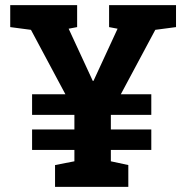

<svg xmlns="http://www.w3.org/2000/svg" viewBox="-20 -731 724 751"><path d="M195.3 0V-85.4L271 -100.1V-144.5H105.5V-224.6H271V-281.7H105.5V-362.3H235.8L101.1 -614.3L20 -625V-710.9H281.7V-625L248.5 -618.7L336.4 -428.7L342.8 -414.6H345.7L350.6 -425.3L439.9 -618.7L406.7 -625V-710.9H668.5V-625L587.4 -614.3L452.6 -362.3H571.8V-281.7H413.6V-224.6H571.8V-144.5H413.6V-100.1L481.9 -85.4V0Z"/></svg>

Font: Roboto Slab
Style: Bold
Weight: 700
Designer: Google
Version: Version 2.000; ttfautohint (v1.8.1.43-b0c9)